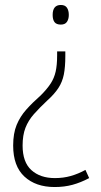

<svg xmlns="http://www.w3.org/2000/svg" viewBox="-20 -558 405 773"><path d="M243 -333Q243 -288 237 -258Q231 -228 215 -203.5Q199 -179 170 -153Q139 -124 116.5 -98.5Q94 -73 82.5 -43.5Q71 -14 71 28Q71 95 106.5 127Q142 159 201 159Q235 159 265 150.5Q295 142 324 126L339 159Q305 177 272 186Q239 195 200 195Q124 195 78.5 153Q33 111 33 28Q33 -21 47 -55Q61 -89 86 -117Q111 -145 144 -174Q169 -199 183.5 -221Q198 -243 204 -269.5Q210 -296 210 -335V-351H243ZM257 -498Q257 -481 249.5 -470Q242 -459 225 -459Q207 -459 199.5 -469Q192 -479 192 -498Q192 -538 225 -538Q242 -538 249.5 -527Q257 -516 257 -498Z"/></svg>

Font: Noto Sans Armenian SemiCondensed ExtraLight
Style: Regular
Weight: 200
Width: 4
Designer: Monotype Design Team
Foundry: Monotype Imaging Inc.
Version: Version 2.008; ttfautohint (v1.8.4.7-5d5b)